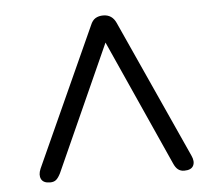

<svg xmlns="http://www.w3.org/2000/svg" viewBox="-42 -682 685 596"><g transform="rotate(-5 300.0 -384.0)"><path d="M91 -133Q70 -133 63.5 -146Q57 -159 65 -178L260 -608Q266 -623 276 -629Q286 -635 300 -635Q328 -635 340 -608L535 -178Q544 -159 537.5 -146Q531 -133 509 -133Q498 -133 490 -139Q482 -145 476 -159L280 -595H320L124 -159Q117 -145 110 -139Q103 -133 91 -133Z"/></g></svg>

Font: Nunito
Style: Regular
Weight: 400
Designer: Vernon Adams
Foundry: Vernon Adams
Version: Version 3.602